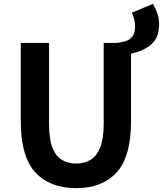

<svg xmlns="http://www.w3.org/2000/svg" viewBox="-20 -964 847 998"><path d="M376 14Q240 14 164 -67.5Q88 -149 88 -333V-741H235V-320Q235 -243 252 -198Q269 -153 301 -133.5Q333 -114 376 -114Q419 -114 451 -133.5Q483 -153 501 -198Q519 -243 519 -320V-741H585Q611 -743 633 -750Q655 -757 668.5 -775Q682 -793 682 -827Q682 -847 677 -866Q672 -885 665 -898L775 -944Q787 -925 797 -897Q807 -869 807 -837Q807 -769 767 -734Q727 -699 661 -685V-333Q661 -149 586 -67.5Q511 14 376 14Z"/></svg>

Font: Source Han Sans TC
Style: Bold
Weight: 700
Designer: Ryoko NISHIZUKA Ë•øÂ°öÊ∂ºÂ≠ê (kana, bopomofo & ideographs); Paul D. Hunt (Latin, Greek & Cyrillic); Sandoll Communicatio
Foundry: Adobe
Version: Version 2.004;hotconv 1.0.118;makeotfexe 2.5.65603